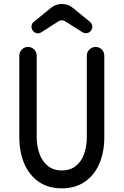

<svg xmlns="http://www.w3.org/2000/svg" viewBox="-20 -960 640 994"><path d="M299.5 15Q231 15 182 -18Q133 -51 106.5 -111Q80 -171 80 -250.5V-672Q80 -690.5 93.5 -704Q106.5 -717 125 -717Q143 -717 157 -704Q170 -690 170 -672V-250.5Q170 -203 184.5 -163.5Q198.5 -124.5 228 -101Q257 -77.5 299.5 -77.5Q342.5 -77.5 371.5 -100Q401 -122.5 415 -162Q429.5 -201.5 429.5 -250.5V-672Q429.5 -690.5 443 -704Q457 -717 475 -717Q493 -717 507 -704Q520 -690 520 -672V-250.5Q520 -171 493.5 -111Q467.5 -51.5 418 -18Q368.5 15 299.5 15ZM176.5 -787.5Q161.5 -787.5 151.5 -799Q143 -809 143 -821.5Q143 -837.5 155 -847L243.5 -919Q268.5 -939.5 300.5 -939.5Q333 -939.5 358 -918.5L446 -846.5Q458 -836 458 -821Q458 -809.5 449.5 -799.5Q439.5 -788 424.5 -788Q415 -788 407 -793L318 -849.5Q309.5 -855 300.5 -855Q291 -855 282.5 -849.5L194.5 -793Q186 -787.5 176.5 -787.5Z"/></svg>

Font: Maple Mono SC NF
Style: Regular
Weight: 400
Designer: subframe7536
Version: Version 4.2; ttfautohint (v1.8.4.7-5d5b-dirty);Nerd Fonts 6.